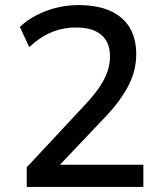

<svg xmlns="http://www.w3.org/2000/svg" viewBox="-20 -734 640 754"><path d="M85 0V-77L320 -329Q353 -365 373 -395.5Q393 -426 402.5 -454.5Q412 -483 412 -512Q412 -568 378 -597Q344 -626 278 -626Q227 -626 181.5 -607Q136 -588 95 -549L58 -628Q98 -667 160 -690.5Q222 -714 289 -714Q362 -714 412.5 -691.5Q463 -669 489 -626Q515 -583 515 -521Q515 -489 507.5 -458.5Q500 -428 484.5 -398Q469 -368 445.5 -336Q422 -304 389 -270L188 -58V-87H543V0Z"/></svg>

Font: Nunito Sans 12pt SemiBold
Style: Regular
Weight: 600
Designer: Vernon Adams
Foundry: Vernon Adams
Version: Version 3.101;gftools[0.9.27]